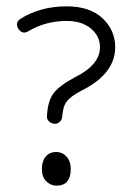

<svg xmlns="http://www.w3.org/2000/svg" viewBox="-20 -570 401 605"><path d="M151 -180Q141 -181 134 -188Q127 -195 128 -204Q130 -250 148 -275Q166 -300 217 -327Q295 -366 295 -421Q295 -456 266.5 -480Q238 -504 190 -504Q124 -504 70 -472Q51 -460 38 -479Q26 -499 45 -511Q107 -550 190 -550Q263 -550 303 -512.5Q343 -475 343 -421Q343 -338 238 -285Q203 -267 190.5 -250.5Q178 -234 176 -202Q175 -192 167.5 -185.5Q160 -179 151 -180ZM158 15Q140 15 126 1.5Q112 -12 112 -38Q112 -62 124 -76.5Q136 -91 157 -91Q177 -91 190 -76Q203 -61 203 -38Q203 15 158 15Z"/></svg>

Font: Hoogli
Style: Regular
Weight: 400
Designer: Anand Singh Naorem
Foundry: Brand New Type
Version: Version 1.00 b007